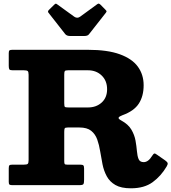

<svg xmlns="http://www.w3.org/2000/svg" viewBox="-20 -1026 949 1064"><path d="M903.5 -103.5Q872.5 -50.5 826 -16.5Q779.5 17.5 705.5 17.5Q651 17.5 619.5 -0.8Q588 -19 571.8 -49Q555.5 -79 548.2 -115Q541 -151 535.2 -187Q529.5 -223 518.8 -253Q508 -283 485.2 -301.2Q462.5 -319.5 420 -319.5H356Q341 -319.5 338.5 -314.5Q336 -309.5 336 -295V-133Q336 -121 338.5 -117.2Q341 -113.5 353 -113.5H425Q437.5 -113.5 441.8 -109.5Q446 -105.5 446 -92V-30Q446 -11.5 442.2 -5.8Q438.5 0 419.5 0H48Q36.5 0 32.5 -3.2Q28.5 -6.5 28.5 -18V-93Q28.5 -106 32.2 -109.8Q36 -113.5 48.5 -113.5H111Q128 -113.5 133.2 -117.5Q138.5 -121.5 138.5 -138.5V-611.5Q138.5 -628.5 133.2 -632.5Q128 -636.5 112 -636.5H50Q35 -636.5 31.8 -641.8Q28.5 -647 28.5 -661.5V-731.5Q28.5 -743.5 32.5 -746.8Q36.5 -750 48.5 -750H467.5Q576 -750 644 -725.2Q712 -700.5 744 -656.5Q776 -612.5 776 -553.5Q776 -493 749.2 -451.8Q722.5 -410.5 658.5 -387.5Q641 -381 637.5 -374.5Q634 -368 652.5 -358Q691 -337 708.2 -307.5Q725.5 -278 731 -246.8Q736.5 -215.5 738.8 -188.5Q741 -161.5 748 -144.5Q755 -127.5 776.5 -127.5Q802 -127.5 823.5 -163Q830.5 -174 835.2 -175.2Q840 -176.5 851 -168L895.5 -137Q907.5 -128.5 909 -121.8Q910.5 -115 903.5 -103.5ZM361 -430.5H467.5Q513.5 -430.5 543.5 -457.8Q573.5 -485 573.5 -531.5Q573.5 -578.5 543.5 -607.5Q513.5 -636.5 467.5 -636.5H357.5Q342.5 -636.5 339.2 -632.2Q336 -628 336 -612.5V-454Q336 -436.5 339.8 -433.5Q343.5 -430.5 361 -430.5ZM341.5 -837 249 -955Q242 -962.5 251.5 -971.5L281 -1000.5Q287.5 -1006 289.8 -1005.8Q292 -1005.5 299 -1000.5L391.5 -933.5Q408 -922 424 -933.5L518.5 -1002.5Q524.5 -1007 528.2 -1005.8Q532 -1004.5 537.5 -999.5L564 -972.5Q570 -966.5 570.5 -963.8Q571 -961 566 -954.5L473 -836Q466 -826.5 447 -826.5H368.5Q350 -826.5 341.5 -837Z"/></svg>

Font: Besley* Heavy
Style: Regular
Weight: 800
Designer: Owen Earl
Foundry: indestructible type*
Version: Version 3.000; ttfautohint (v1.8.3)